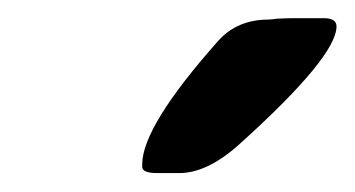

<svg xmlns="http://www.w3.org/2000/svg" viewBox="-20 -711 383 207"><path d="M329.1 -691.4Q342.8 -691.4 342.8 -682.6Q342.8 -649.9 238.3 -555.7Q203.6 -524.4 173.3 -524.4H149.4Q133.3 -524.4 133.3 -531.2V-533.7Q133.3 -574.7 215.3 -667Q235.8 -689.9 269.5 -689.9L275.4 -690.4L278.8 -690.9L293.5 -691.4Z"/></svg>

Font: Averia Sans Libre
Style: Bold Italic
Weight: 700
Italic angle: -6.90001°
Version: Version 1.002